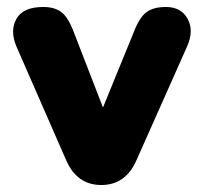

<svg xmlns="http://www.w3.org/2000/svg" viewBox="-20 -521 582 550"><path d="M270 9Q201 9 170 -61L27 -388Q8 -433 27 -467Q46 -501 104 -501Q136 -501 155.5 -486.5Q175 -472 191 -430L275 -213L364 -431Q380 -472 400 -486.5Q420 -501 455 -501Q499 -501 517.5 -467Q536 -433 516 -388L370 -60Q339 9 270 9Z"/></svg>

Font: Chiron GoRound TC H
Style: Regular
Weight: 900
Designer: Ryoko NISHIZUKA 西塚涼子 (kana, bopomofo & ideographs); Paul D. Hunt (Latin, Greek & Cyrillic); Sandoll Communications 산돌커뮤니
Foundry: Adobe
Version: Version 1.000;hotconv 1.1.1;makeotfexe 2.6.0